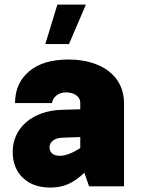

<svg xmlns="http://www.w3.org/2000/svg" viewBox="-20 -823 626 848"><path d="M527.8 -367.7C527.8 -488.3 427.2 -560.1 282.2 -560.1C207.5 -560.1 149.4 -542.5 108.4 -507.8C66.9 -472.7 46.4 -425.8 46.4 -367.7H209.5C213.9 -395 238.3 -415 271.5 -415C304.7 -415 334.5 -399.4 334.5 -367.7V-340.3L251.5 -337.9C123.5 -334 36.1 -258.3 36.1 -152.3C36.1 -104 51.3 -65.9 81.1 -37.6C110.8 -8.8 151.4 5.4 202.6 5.4C258.8 5.4 303.2 -12.7 352.5 -60.1L373.5 0H527.8ZM198.7 -172.4C198.7 -196.3 220.7 -213.4 254.4 -214.8L334.5 -217.8V-168.9C298.8 -146 268.6 -134.8 243.7 -134.8C215.8 -134.8 198.7 -148.9 198.7 -172.4ZM180.2 -628.4H284.7L359.4 -802.7H233.4Z"/></svg>

Font: Estedad Black
Style: Regular
Weight: 900
Designer: Amin Abedi
Version: Version 7.3